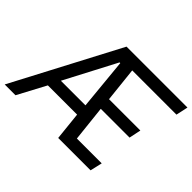

<svg xmlns="http://www.w3.org/2000/svg" viewBox="-170 -929 1170 1170"><g transform="rotate(45 415.5 -344.0)"><path d="M-28 0 334 -688H859L842 -610H461L485 -386H755L739 -309H491L516 -78H730L712 0H433L414 -182H162L65 0ZM198 -258H410L378 -590H372Z"/></g></svg>

Font: Saira Semi Condensed
Style: Italic
Weight: 400
Width: 4
Italic angle: -12°
Designer: Hector Gatti with collaboration of the Omnibus-Type team
Foundry: Omnibus-Type
Version: Version 1.001; ttfautohint (v1.8)